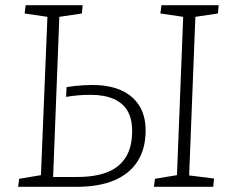

<svg xmlns="http://www.w3.org/2000/svg" viewBox="-20 -721 886 741"><path d="M163 -656 75 -669 79 -701H299L296 -669L209 -656L185 -38H278Q346 -38 393 -56Q440 -74 465 -113.5Q490 -153 490 -215Q490 -262 472.5 -292.5Q455 -323 419 -339Q383 -355 330 -355Q304 -355 281 -353Q258 -351 235 -347L237 -385Q256 -388 271.5 -389.5Q287 -391 302.5 -392Q318 -393 336 -393Q401 -393 446.5 -373Q492 -353 517 -314Q542 -275 542 -217Q542 -147 511 -98.5Q480 -50 421 -25Q362 0 276 0H50L54 -31L138 -45ZM687 -656 599 -669 603 -701H824L821 -669L734 -656L710 -44L806 -32L803 0H574L578 -31L663 -45Z"/></svg>

Font: Literata ExtraLight
Style: Italic
Weight: 250
Italic angle: -2°
Designer: Latin by Veronika Burian and Jose Scaglione. Greek by Irene Vlachou. Cyrillic by Vera Evstafieva
Foundry: TypeTogether
Version: Version 3.002